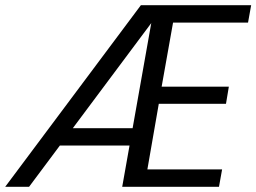

<svg xmlns="http://www.w3.org/2000/svg" viewBox="-35 -720 988 740"><path d="M-15 0 508 -700H933L921 -633H632L588 -386H847L836 -320H577L533 -67H821L809 0H436L548 -631L77 0ZM149 -159 196 -226H515L503 -159Z"/></svg>

Font: DM Sans 12pt
Style: Italic
Weight: 400
Italic angle: -10°
Version: Version 4.004;gftools[0.9.30]